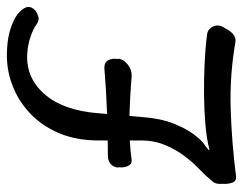

<svg xmlns="http://www.w3.org/2000/svg" viewBox="-95 -613 716 566"><g transform="rotate(-90 263.0 -330.0)"><path d="M25 8Q12 9 7.5 -3.5Q3 -16 4 -32V-41Q4 -53 11 -61.5Q18 -70 29 -82Q38 -91 55 -108Q72 -125 89.5 -149Q107 -173 119.5 -204Q132 -235 132 -272V-399Q132 -463 153.5 -514Q175 -565 213 -600.5Q251 -636 300 -653.5Q349 -671 404 -667Q441 -665 470 -654Q499 -643 511 -630Q525 -616 525.5 -605Q526 -594 515 -584L514 -583Q507 -578 497 -575Q487 -572 476 -579Q463 -589 440.5 -597Q418 -605 396 -607Q321 -615 270.5 -559Q220 -503 212 -396L201 -269Q197 -215 182 -177Q167 -139 149.5 -116Q132 -93 118 -84Q105 -75 103.5 -72Q102 -69 115 -73Q140 -79 179.5 -82.5Q219 -86 264.5 -86.5Q310 -87 356 -85Q402 -83 441 -78Q455 -77 462 -69Q469 -61 470.5 -51Q472 -41 467 -32L463 -25Q456 -10 445.5 -1Q435 8 422 6Q325 -11 225.5 -8Q126 -5 25 8ZM75 -300Q62 -299 56.5 -311Q51 -323 53 -339L52 -341Q54 -355 63.5 -362.5Q73 -370 87 -370Q145 -370 214 -372.5Q283 -375 341 -380Q361 -382 368 -369.5Q375 -357 372 -341L373 -339Q372 -329 364 -319.5Q356 -310 344.5 -304.5Q333 -299 319 -300Q261 -305 197.5 -306.5Q134 -308 75 -300Z"/></g></svg>

Font: Winky Sans Light
Style: Italic
Weight: 300
Italic angle: -8.97852°
Designer: Simon Atzbach
Foundry: typofactur
Version: Version 1.205